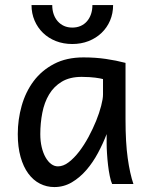

<svg xmlns="http://www.w3.org/2000/svg" viewBox="-20 -738 602 770"><path d="M393.1 -420.9Q387.2 -422.4 379.9 -423.8Q372.6 -425.3 362.5 -426.5Q352.5 -427.7 339.1 -428.7Q325.7 -429.7 307.6 -429.7Q259.8 -429.7 227.8 -410.4Q195.8 -391.1 176.8 -359.1Q157.7 -327.1 149.7 -285.6Q141.6 -244.1 141.6 -200.2Q141.6 -171.9 147.2 -148.2Q152.8 -124.5 162.6 -107.2Q172.4 -89.8 185.1 -80.3Q197.8 -70.8 212.4 -70.8Q233.9 -70.8 255.6 -87.4Q277.3 -104 297.4 -130.1Q317.4 -156.2 335 -188.7Q352.5 -221.2 365.5 -253.2Q378.4 -285.2 385.7 -313.5Q393.1 -341.8 393.1 -358.9ZM429.7 0Q424.3 -11.7 420.2 -32.2Q416 -52.7 413.3 -75.9Q410.6 -99.1 409.2 -122.1Q407.7 -145 407.7 -161.1V-200.2Q393.1 -162.1 372.8 -124.3Q352.5 -86.4 326.4 -56.2Q300.3 -25.9 268.1 -6.8Q235.8 12.2 197.8 12.2Q167 12.2 140.1 -1.5Q113.3 -15.1 93.5 -42Q73.7 -68.8 62.5 -108.6Q51.3 -148.4 51.3 -200.2Q51.3 -258.3 66.9 -313.7Q82.5 -369.1 114.7 -412.4Q147 -455.6 196.8 -481.7Q246.6 -507.8 314.9 -507.8Q362.3 -507.8 404.3 -501.7Q446.3 -495.6 483.4 -485.8V-258.8Q483.4 -166.5 492.2 -103.8Q501 -41 515.1 0ZM433.6 -717.8Q433.6 -684.1 421.4 -655.5Q409.2 -627 387.2 -606Q365.2 -585 335.2 -573.2Q305.2 -561.5 270 -561.5Q234.4 -561.5 204.3 -573.2Q174.3 -585 152.6 -606Q130.9 -627 118.7 -655.5Q106.4 -684.1 106.4 -717.8H189.5Q189.5 -697.8 195.1 -681.4Q200.7 -665 211.4 -652.8Q222.2 -640.6 236.8 -634Q251.5 -627.4 270 -627.4Q288.6 -627.4 303.5 -634Q318.4 -640.6 328.9 -652.8Q339.4 -665 345 -681.4Q350.6 -697.8 350.6 -717.8Z"/></svg>

Font: Andika Compact
Style: Regular
Weight: 400
Designer: Victor Gaultney, Annie Olsen, Julie Remington, Don Collingsworth, Eric Hays, Becca Hirsbrunner
Foundry: SIL International
Version: Version 5.000 ; LnSpcTght